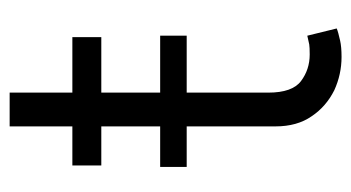

<svg xmlns="http://www.w3.org/2000/svg" viewBox="-185 -533 728 398"><g transform="rotate(-90 179.0 -334.0)"><path d="M116 -366V-488H35V-548H116V-678H186V-548H301V-488H186V-366H304V-311H186V-142Q186 -92 210 -74Q234 -56 265 -56Q280 -56 286 -57L304 -61L319 0Q312 3 294 7Q281 10 260 10Q224 10 191 -5Q157 -22 137 -52Q116 -82 116 -127V-311H32V-366Z"/></g></svg>

Font: Sinter Normal
Style: Regular
Weight: 350
Foundry: Adobe & rsms
Version: Version 1.000